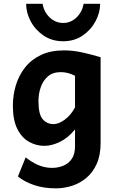

<svg xmlns="http://www.w3.org/2000/svg" viewBox="-20 -777 619 1026"><path d="M517.6 -471.2V-12.2Q517.6 52.2 497.1 98.1Q476.6 144 442.1 173.1Q407.7 202.1 365 215.8Q322.3 229.5 278.3 229.5Q213.4 229.5 161.9 211.9Q110.4 194.3 75.7 166L117.2 64Q147.9 88.9 183.3 104.5Q218.8 120.1 258.8 120.1Q289.6 120.1 317.6 108.9Q345.7 97.7 363.3 72.3Q380.9 46.9 380.9 4.9V-85.4Q343.8 -40 300 -18.8Q256.3 2.4 217.3 2.4Q173.8 2.4 135.3 -19Q96.7 -40.5 72.8 -87.6Q48.8 -134.8 48.8 -212.4Q48.8 -268.6 64.7 -321.3Q80.6 -374 113.8 -416.3Q147 -458.5 198.7 -483.2Q250.5 -507.8 322.8 -507.8Q370.6 -507.8 422.6 -496.1Q474.6 -484.4 517.6 -471.2ZM380.9 -203.1V-372.1Q342.8 -391.6 305.2 -391.6Q262.2 -391.6 235.8 -368.7Q209.5 -345.7 197.5 -310.3Q185.5 -274.9 185.5 -236.8Q185.5 -165.5 208.5 -139.6Q231.4 -113.8 266.1 -113.8Q293 -113.8 325.4 -137Q357.9 -160.2 380.9 -203.1ZM427.2 -756.8H515.1Q515.1 -709.5 490.5 -663.3Q465.8 -617.2 421.4 -586.9Q377 -556.6 317.4 -556.6Q257.8 -556.6 213.1 -586.9Q168.5 -617.2 144 -663.3Q119.6 -709.5 119.6 -756.8H207.5Q214.8 -712.4 246.1 -683.3Q277.3 -654.3 317.4 -654.3Q357.9 -654.3 388.4 -683.3Q418.9 -712.4 427.2 -756.8Z"/></svg>

Font: Andika
Style: Bold
Weight: 700
Designer: Victor Gaultney, Annie Olsen, Julie Remington, Don Collingsworth, Eric Hays, Becca Hirsbrunner
Foundry: SIL International
Version: Version 6.101